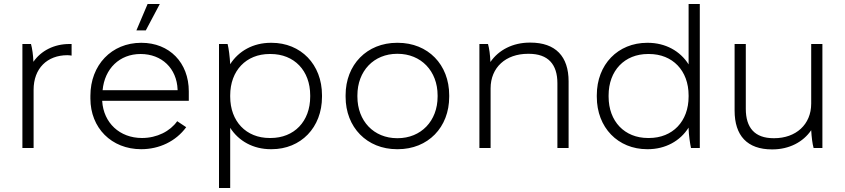

<svg xmlns="http://www.w3.org/2000/svg" viewBox="-20 -740 4223 960"><path d="M92 0H148V-291C148 -398 216 -464 317 -464C323 -464 332 -463 338 -462V-520H327C250 -520 185 -486 147 -431C146 -464 141 -498 135 -520H92Z M709 -588 779 -720H718L662 -588ZM686 6C776 6 859 -33 911 -104L866 -134C831 -84 765 -50 690 -50C578 -50 498 -126 491 -234V-236H924V-283C924 -427 827 -526 687 -526H686C538 -526 432 -415 432 -261V-247C432 -101 537 6 686 6ZM493 -289C503 -397 578 -470 683 -470C789 -470 864 -398 868 -292V-289Z M1075 200H1131V-101C1173 -35 1246 6 1334 6H1338C1484 6 1590 -102 1590 -256V-264C1590 -418 1484 -526 1338 -526H1334C1246 -526 1173 -485 1131 -419C1129 -455 1124 -497 1118 -520H1075ZM1328 -50C1211 -50 1131 -133 1131 -257V-263C1131 -387 1211 -470 1328 -470H1333C1451 -470 1531 -387 1531 -263V-257C1531 -133 1451 -50 1333 -50Z M1965 6H1969C2120 6 2226 -103 2226 -256V-264C2226 -417 2120 -526 1969 -526H1965C1815 -526 1708 -417 1708 -264V-256C1708 -103 1815 6 1965 6ZM1966 -49C1849 -49 1767 -135 1767 -257V-263C1767 -385 1849 -471 1966 -471H1968C2085 -471 2168 -385 2168 -263V-257C2168 -135 2085 -49 1968 -49Z M2377 0H2433V-298C2433 -403 2509 -471 2620 -471H2624C2721 -471 2767 -418 2767 -324V0H2823V-333C2823 -458 2758 -527 2632 -527H2629C2544 -527 2473 -490 2432 -430C2431 -465 2426 -499 2420 -520H2377Z M3216 6H3219C3307 6 3381 -35 3423 -102V-96C3424 -64 3430 -23 3435 0H3479V-720H3423V-418C3381 -485 3307 -526 3219 -526H3216C3070 -526 2964 -418 2964 -264V-256C2964 -102 3070 6 3216 6ZM3220 -50C3103 -50 3023 -133 3023 -257V-263C3023 -387 3103 -470 3220 -470H3225C3343 -470 3423 -387 3423 -263V-257C3423 -133 3343 -50 3225 -50Z M3840 7H3842C3926 7 3996 -30 4036 -89C4038 -54 4042 -21 4048 0H4092V-520H4036V-222C4036 -117 3959 -49 3851 -49H3848C3753 -49 3709 -102 3709 -196V-520H3653V-187C3653 -62 3716 7 3840 7Z"/></svg>

Font: Fixel Display Light
Style: Regular
Weight: 300
Designer: AlfaBravo + MacPaw
Foundry: Kyrylo Tkachov, Marchela Mozhyna, Serhii Makarenko, Maria Weinstein, Zakhar Kryvoshyya
Version: Version 1.211